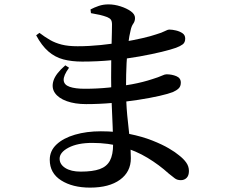

<svg xmlns="http://www.w3.org/2000/svg" viewBox="-20 -808 1040 876"><path d="M391 48Q311 48 259 15Q207 -18 207 -79Q207 -120 238 -149Q269 -178 322 -193.5Q375 -209 440 -209Q511 -209 570 -197Q629 -185 674.5 -167Q720 -149 750.5 -131Q781 -113 796 -100Q817 -84 829.5 -66.5Q842 -49 842 -28Q842 -7 831.5 3.5Q821 14 805 14Q789 14 778 6Q767 -2 750 -16Q706 -56 653 -88Q600 -120 537.5 -138Q475 -156 401 -156Q334 -156 293 -134.5Q252 -113 252 -84Q252 -58 278 -41.5Q304 -25 348 -25Q403 -25 435 -36.5Q467 -48 481.5 -75Q496 -102 496 -149Q496 -182 494 -231Q492 -280 489.5 -337.5Q487 -395 487 -453Q487 -489 487.5 -527.5Q488 -566 489 -601Q490 -636 490.5 -661.5Q491 -687 491 -696Q491 -711 486 -718Q481 -725 469 -730Q453 -736 436 -740Q419 -744 395 -748L393 -765Q410 -774 430.5 -781Q451 -788 475 -788Q502 -788 530 -779Q558 -770 577 -756.5Q596 -743 596 -726Q596 -711 588 -700Q580 -689 576 -670Q570 -647 565 -608Q560 -569 557.5 -519.5Q555 -470 555 -411Q555 -339 560.5 -282Q566 -225 571.5 -178Q577 -131 577 -86Q577 -24 527.5 12Q478 48 391 48ZM373 -333Q322 -333 284.5 -346.5Q247 -360 230.5 -384Q214 -408 224 -440Q234 -472 278 -510L295 -499Q269 -463 270.5 -442Q272 -421 297.5 -412Q323 -403 367 -403Q423 -403 477 -408.5Q531 -414 582 -423.5Q633 -433 675 -447Q704 -456 718 -462.5Q732 -469 739 -469Q764 -469 784.5 -460.5Q805 -452 805 -431Q805 -414 795 -404.5Q785 -395 769 -388Q749 -380 707.5 -370.5Q666 -361 611 -352.5Q556 -344 495 -338.5Q434 -333 373 -333ZM355 -527Q307 -527 269 -537Q231 -547 200.5 -573.5Q170 -600 145 -647L160 -658Q185 -639 208.5 -625.5Q232 -612 261.5 -604.5Q291 -597 334 -597Q386 -597 439.5 -602.5Q493 -608 542 -616.5Q591 -625 630 -634Q669 -643 692 -651Q719 -659 732 -666Q745 -673 753 -673Q766 -673 783 -669Q800 -665 812.5 -656.5Q825 -648 825 -632Q825 -614 813.5 -605.5Q802 -597 783 -590Q761 -582 718 -571.5Q675 -561 617 -550.5Q559 -540 492 -533.5Q425 -527 355 -527Z"/></svg>

Font: Noto Serif JP ExtraLight SemiBold
Style: Regular
Weight: 600
Version: Version 2.003-H1;hotconv 1.1.1;makeotfexe 2.6.0